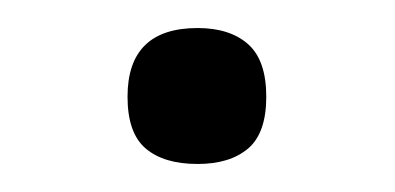

<svg xmlns="http://www.w3.org/2000/svg" viewBox="-20 -439 282 137"><path d="M121 -322Q97 -322 84 -333Q71 -344 71 -370Q71 -419 121 -419Q144 -419 157 -407.5Q170 -396 170 -370Q170 -344 157 -333Q144 -322 121 -322Z"/></svg>

Font: Encode Sans Wide
Style: Light
Weight: 300
Designer: Pablo Impallari, Andres Torresi
Foundry: Pablo Impallari, Andres Torresi
Version: Version 1.000; ttfautohint (v1.00) -l 8 -r 50 -G 200 -x 14 -